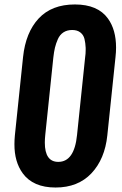

<svg xmlns="http://www.w3.org/2000/svg" viewBox="-20 -839 555 870"><path d="M244.1 -105.5Q316.9 -105.5 329.1 -227.5L365.7 -578.6Q368.2 -595.2 368.2 -612.3Q368.2 -617.2 368.2 -622.1Q367.2 -644.5 362.8 -662.6Q358.4 -680.7 344.2 -691.9Q330.1 -703.1 307.1 -703.1Q284.2 -703.1 267.6 -692.4Q251 -681.6 242.2 -661.6Q233.4 -641.6 229 -623Q224.6 -604.5 221.7 -578.6L185.1 -227.5Q183.1 -208.5 183.1 -192.9Q183.1 -105.5 244.1 -105.5ZM231.9 10.7Q129.9 10.7 83 -53.7Q44.9 -106 45.4 -186Q45.4 -205.1 47.4 -225.6L84.5 -580.6Q96.2 -691.9 155.3 -755.4Q214.4 -818.8 319.3 -818.8Q423.3 -818.8 469.2 -754.9Q505.9 -704.1 505.9 -623.5Q505.9 -603 503.4 -580.6L466.3 -225.6Q455.1 -118.2 394.3 -53.7Q333.5 10.7 231.9 10.7Z"/></svg>

Font: Oswald
Style: Medium
Weight: 500
Designer: Vernon Adams
Foundry: Vernon Adams
Version: 3.0; ttfautohint (v0.94.23-7a4d-dirty) -l 8 -r 50 -G 150 -x 